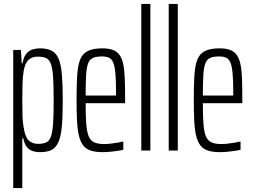

<svg xmlns="http://www.w3.org/2000/svg" viewBox="-20 -763 1283 973"><path d="M47 190V-510H86L90 -442H94Q100 -475 113.5 -491Q127 -507 145 -512.5Q163 -518 183 -518Q218 -518 241 -506.5Q264 -495 276.5 -466.5Q289 -438 293.5 -386.5Q298 -335 298 -255Q298 -175 293.5 -124Q289 -73 276.5 -44Q264 -15 242 -3.5Q220 8 183 8Q159 8 141.5 1Q124 -6 113.5 -21.5Q103 -37 98 -62H93V190ZM173 -34Q199 -34 214.5 -41.5Q230 -49 238 -71Q246 -93 249 -137.5Q252 -182 252 -255Q252 -328 249 -372.5Q246 -417 238 -439Q230 -461 214 -468.5Q198 -476 172 -476Q142 -476 124.5 -459.5Q107 -443 100 -404Q95 -375 94 -337.5Q93 -300 93 -251Q93 -208 94 -174Q95 -140 100 -117Q107 -70 125 -52Q143 -34 173 -34Z M500 8Q465 8 441 0.5Q417 -7 402.5 -25Q388 -43 380.5 -73Q373 -103 370.5 -147.5Q368 -192 368 -254Q368 -328 371 -378.5Q374 -429 385.5 -459.5Q397 -490 424 -504Q451 -518 498 -518Q531 -518 552 -510Q573 -502 586 -484Q599 -466 605 -435.5Q611 -405 612.5 -361Q614 -317 614 -256V-240H414Q414 -177 417 -136.5Q420 -96 429 -73.5Q438 -51 457 -42Q476 -33 507 -33Q522 -33 540 -35Q558 -37 575.5 -40Q593 -43 605 -46V-4Q594 -1 576.5 1.5Q559 4 539.5 6Q520 8 500 8ZM568 -259V-298Q568 -359 564.5 -394.5Q561 -430 553 -447.5Q545 -465 531.5 -471Q518 -477 496 -477Q469 -477 452 -470Q435 -463 427 -443Q419 -423 416.5 -384Q414 -345 414 -279H588Z M696 0V-743H742V0Z M835 0V-743H881V0Z M1094 8Q1059 8 1035 0.5Q1011 -7 996.5 -25Q982 -43 974.5 -73Q967 -103 964.5 -147.5Q962 -192 962 -254Q962 -328 965 -378.5Q968 -429 979.5 -459.5Q991 -490 1018 -504Q1045 -518 1092 -518Q1125 -518 1146 -510Q1167 -502 1180 -484Q1193 -466 1199 -435.5Q1205 -405 1206.5 -361Q1208 -317 1208 -256V-240H1008Q1008 -177 1011 -136.5Q1014 -96 1023 -73.5Q1032 -51 1051 -42Q1070 -33 1101 -33Q1116 -33 1134 -35Q1152 -37 1169.5 -40Q1187 -43 1199 -46V-4Q1188 -1 1170.5 1.5Q1153 4 1133.5 6Q1114 8 1094 8ZM1162 -259V-298Q1162 -359 1158.5 -394.5Q1155 -430 1147 -447.5Q1139 -465 1125.5 -471Q1112 -477 1090 -477Q1063 -477 1046 -470Q1029 -463 1021 -443Q1013 -423 1010.5 -384Q1008 -345 1008 -279H1182Z"/></svg>

Font: Saira UltraCondensed Light
Style: Regular
Weight: 300
Width: 1
Designer: Hector Gatti with collaboration of the Omnibus-Type team
Foundry: Omnibus-Type
Version: Version 1.101